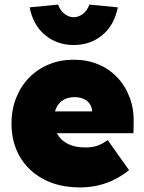

<svg xmlns="http://www.w3.org/2000/svg" viewBox="-20 -806 626 836"><path d="M329 10Q236 10 169 -26Q102 -62 66 -124.5Q30 -187 30 -268Q30 -328 50 -379Q70 -430 106.5 -467.5Q143 -505 192.5 -525.5Q242 -546 301 -546Q360 -546 408.5 -525.5Q457 -505 492 -467.5Q527 -430 545.5 -379Q564 -328 562 -268L561 -226H142L119 -321H400L381 -301V-319Q381 -338 371.5 -352.5Q362 -367 345 -375Q328 -383 305 -383Q276 -383 256 -371Q236 -359 225.5 -337Q215 -315 215 -284Q215 -248 230.5 -221Q246 -194 276.5 -179Q307 -164 352 -164Q382 -164 403.5 -171.5Q425 -179 449 -196L542 -65Q505 -36 469.5 -20Q434 -4 399.5 3Q365 10 329 10ZM301 -610Q228 -610 176 -653.5Q124 -697 109 -774L233 -786Q242 -760 261 -745.5Q280 -731 301 -731Q322 -731 341 -745.5Q360 -760 369 -786L493 -774Q478 -697 426 -653.5Q374 -610 301 -610Z"/></svg>

Font: Lexend Deca Black
Style: Regular
Weight: 900
Designer: Bonnie Shaver-Troup, Thomas Jockin
Foundry: Lexend
Version: Version 1.007